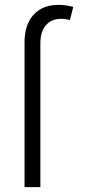

<svg xmlns="http://www.w3.org/2000/svg" viewBox="-20 -767 352 787"><path d="M145.5 0H80.6V-593.8Q80.6 -666 117.4 -706.5Q154.3 -747.1 220.2 -747.1Q248.5 -747.1 280.3 -738.8L266.6 -685.1Q247.1 -689.9 231.4 -689.9Q190.9 -689.9 168.2 -663.6Q145.5 -637.2 145.5 -589.8Z"/></svg>

Font: Kumbh Sans Light
Style: Regular
Weight: 300
Version: Version 1.004